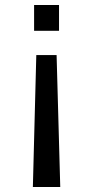

<svg xmlns="http://www.w3.org/2000/svg" viewBox="-20 -747 372 767"><path d="M215.8 -624H116.2V-727.1H215.8ZM220.7 0H111.3L125 -526.9H206.1Z"/></svg>

Font: SG Kara Bold
Style: Regular
Weight: 400
Designer: Damoon Khanjanzadeh
Version: Version 1.000